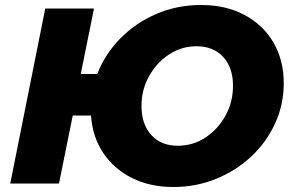

<svg xmlns="http://www.w3.org/2000/svg" viewBox="-20 -734 1168 768"><path d="M21 0 161 -700H356L303 -438H369Q400 -518 461.5 -580.5Q523 -643 606 -678.5Q689 -714 784 -714Q883 -714 957.5 -674.5Q1032 -635 1073.5 -564.5Q1115 -494 1115 -401Q1115 -316 1080.5 -240.5Q1046 -165 985 -108Q924 -51 844 -18.5Q764 14 674 14Q580 14 508 -22Q436 -58 393 -122Q350 -186 344 -272H271L216 0ZM691 -151Q752 -151 802 -184Q852 -217 882 -271.5Q912 -326 912 -391Q912 -464 872.5 -506.5Q833 -549 766 -549Q706 -549 656 -516Q606 -483 576 -429Q546 -375 546 -310Q546 -237 585 -194Q624 -151 691 -151Z"/></svg>

Font: Montserrat ExtraBold
Style: Italic
Weight: 800
Italic angle: -11.3°
Designer: Julieta Ulanovsky
Foundry: Julieta Ulanovsky
Version: Version 9.000; ttfautohint (v1.8.4.7-5d5b)